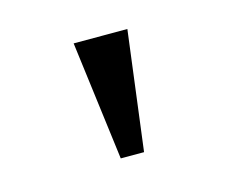

<svg xmlns="http://www.w3.org/2000/svg" viewBox="-49 -779 444 366"><g transform="rotate(-15 173.0 -596.5)"><path d="M150 -479H196L226 -714H120Z"/></g></svg>

Font: Noto Serif Devanagari
Style: Regular
Weight: 400
Designer: Universal Thirst, Indian Type Foundry and the Monotype Design Team
Foundry: Monotype Imaging Inc.
Version: Version 2.004